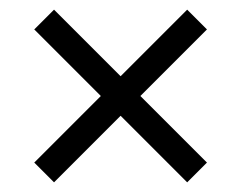

<svg xmlns="http://www.w3.org/2000/svg" viewBox="-20 -412 500 398"><path d="M51 -75 368 -392 409 -351 92 -34ZM51 -351 92 -392 409 -75 368 -34Z"/></svg>

Font: Buenard
Style: Regular
Weight: 400
Version: Version 2.000